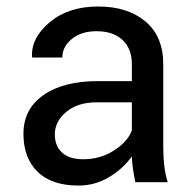

<svg xmlns="http://www.w3.org/2000/svg" viewBox="-20 -558 590 588"><path d="M394.5 0Q389.6 -23.9 387 -42.2Q384.3 -60.5 383.8 -79.1Q356.9 -41 313.7 -15.4Q270.5 10.3 220.7 10.3Q138.2 10.3 95 -32Q51.8 -74.2 51.8 -148.4Q51.8 -224.1 113 -266.8Q174.3 -309.6 279.3 -309.6H383.8V-361.8Q383.8 -408.2 355.5 -435.3Q327.1 -462.4 275.4 -462.4Q229 -462.4 200 -438.7Q170.9 -415 170.9 -381.8H79.1L78.1 -384.8Q75.2 -442.4 132.6 -490.2Q189.9 -538.1 280.8 -538.1Q370.6 -538.1 425.3 -492.4Q480 -446.8 480 -360.8V-106.4Q480 -78.1 482.9 -51.8Q485.8 -25.4 493.7 0ZM234.9 -70.3Q287.1 -70.3 329.1 -97.2Q371.1 -124 383.8 -158.7V-244.6H275.9Q217.8 -244.6 182.9 -215.3Q147.9 -186 147.9 -146.5Q147.9 -111.3 169.9 -90.8Q191.9 -70.3 234.9 -70.3Z"/></svg>

Font: GeogebraSans
Style: Regular
Weight: 400
Designer: Google
Version: Version 1.100140; 2013